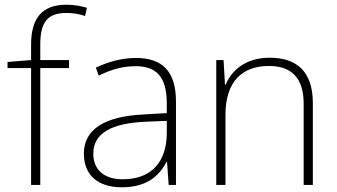

<svg xmlns="http://www.w3.org/2000/svg" viewBox="-20 -785 1431 815"><path d="M273 -496V-530H151V-597C151 -692 183 -730 262 -730C288 -730 317 -726 341 -717L349 -752C324 -759 297 -765 262 -765C158 -765 112 -707 112 -596V-530L12 -522V-496H112V0H151V-496Z M557 -539C496 -539 438 -522 387 -498L399 -464C454 -491 502 -504 556 -504C644 -504 688 -459 688 -345V-305L588 -299C427 -291 336 -238 336 -133C336 -44 393 10 497 10C602 10 655 -37 687 -98H689L696 0H727V-353C727 -482 670 -539 557 -539ZM592 -268 688 -272V-219C687 -101 626 -24 501 -24C422 -24 376 -64 376 -133C376 -221 456 -261 592 -268Z M1125 -540C1022 -540 963 -486 938 -426H935L929 -530H898V0H937V-297C937 -437 1006 -505 1122 -505C1216 -505 1269 -455 1269 -345V0H1308V-347C1308 -479 1242 -540 1125 -540Z"/></svg>

Font: Noto Sans Malayalam ExtraLight
Style: Regular
Weight: 200
Designer: Jelle Bosma - Monotype Design Team
Foundry: Monotype Imaging Inc.
Version: Version 2.104